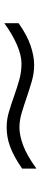

<svg xmlns="http://www.w3.org/2000/svg" viewBox="324 -734 186 873"><g transform="rotate(90 416.5 -298.0)"><path d="M747.1 -306.2Q718.3 -286.1 693.4 -272.7Q668.5 -259.3 645.8 -251Q623 -242.7 601.8 -239.3Q580.6 -235.8 559.1 -235.8Q523.4 -235.8 488.3 -246.3Q453.1 -256.8 417.5 -269.5Q381.8 -282.2 345.2 -292.7Q308.6 -303.2 270 -303.2Q231.9 -303.2 184.1 -282.5Q136.2 -261.7 85.9 -225.1V-290Q139.6 -328.1 187.5 -344.5Q235.4 -360.8 275.9 -360.8Q312.5 -360.8 349.1 -350.3Q385.7 -339.8 421.9 -327.4Q458 -314.9 492.7 -304.4Q527.3 -293.9 560.1 -293.9Q595.7 -293.9 641.4 -310.8Q687 -327.6 747.1 -371.1Z"/></g></svg>

Font: BabelStone Ogham Special
Style: Regular
Weight: 400
Designer: Andrew West
Foundry: BabelStone
Version: Version 1.02 March 14, 2022